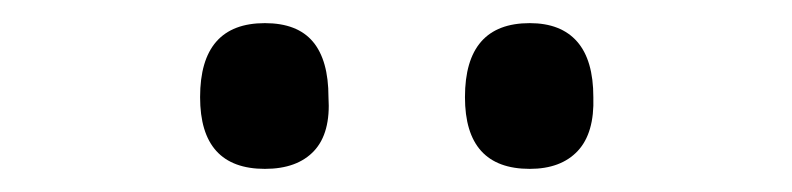

<svg xmlns="http://www.w3.org/2000/svg" viewBox="-20 -815 685 166"><path d="M209 -669Q181 -669 167 -684.5Q153 -700 153 -731Q153 -763 167 -779Q181 -795 209 -795Q237 -795 250.5 -779Q264 -763 264 -731Q266 -700 251.5 -684.5Q237 -669 209 -669ZM438 -669Q410 -669 396 -684.5Q382 -700 382 -731Q382 -763 396 -779Q410 -795 438 -795Q465 -795 479 -779Q493 -763 493 -731Q494 -700 479.5 -684.5Q465 -669 438 -669Z"/></svg>

Font: Playwrite IT Moderna
Style: Regular
Weight: 400
Designer: Veronika Burian, José Scaglione
Foundry: TypeTogether
Version: Version 1.002